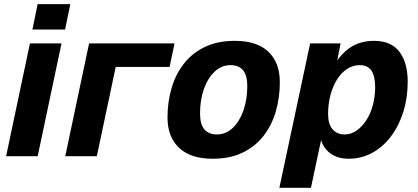

<svg xmlns="http://www.w3.org/2000/svg" viewBox="-20 -742 1987 912"><path d="M9 0 122.2 -536H272.2L159 0ZM134 -601.6 158.8 -722.4H314L289.2 -601.6Z M290 0 403.2 -536H809L785.6 -424.2H448.6L544.6 -494.8L440 0Z M989.8 12Q884.8 12 830.2 -40.3Q775.6 -92.6 775.6 -183.6Q775.6 -257 794.7 -322.7Q813.8 -388.4 853.3 -439.2Q892.8 -490 953.1 -519Q1013.4 -548 1095.4 -548Q1201 -548 1255.1 -495.9Q1309.2 -443.8 1309.2 -351.8Q1309.2 -278.4 1290.1 -212.7Q1271 -147 1231.7 -96.5Q1192.4 -46 1132.3 -17Q1072.2 12 989.8 12ZM1010.2 -103.4Q1053 -103.4 1085.4 -134.2Q1117.8 -165 1136.2 -217.1Q1154.6 -269.2 1154.6 -333Q1154.6 -383.4 1134.7 -408Q1114.8 -432.6 1075 -432.6Q1032.2 -432.6 999.3 -401.5Q966.4 -370.4 948.3 -318.3Q930.2 -266.2 930.2 -202.4Q930.2 -151.6 950.8 -127.5Q971.4 -103.4 1010.2 -103.4Z M1307 150 1453.2 -536H1597.8L1573.8 -413.6L1564.2 -426.4Q1595.2 -483 1642.5 -515.5Q1689.8 -548 1757 -548Q1838 -548 1877.3 -496Q1916.6 -444 1916.6 -354Q1916.6 -277.6 1895.9 -211.2Q1875.2 -144.8 1837.3 -94.4Q1799.4 -44 1748.1 -16Q1696.8 12 1635.8 12Q1584.8 12 1551.1 -12.1Q1517.4 -36.2 1505.2 -76.4L1457 150ZM1616.2 -103.4Q1647 -103.4 1673.2 -121.4Q1699.4 -139.4 1719.7 -170.5Q1740 -201.6 1751 -242.5Q1762 -283.4 1762 -328.8Q1762 -380 1744.4 -406.3Q1726.8 -432.6 1688.2 -432.6Q1657.2 -432.6 1629.6 -415Q1602 -397.4 1581.8 -365.7Q1561.6 -334 1550 -291.8Q1538.4 -249.6 1538.4 -200.4Q1538.4 -153.2 1559.4 -128.3Q1580.4 -103.4 1616.2 -103.4Z"/></svg>

Font: Geist
Style: Italic
Weight: 400
Italic angle: -12°
Designer: Basement.studio, Andrés Briganti, Mateo Zaragoza
Foundry: Basement.studio, Vercel, Andrés Briganti, Guido Ferreyra, Mateo Zaragoza
Version: Version 1.500